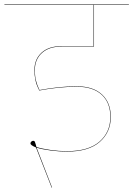

<svg xmlns="http://www.w3.org/2000/svg" viewBox="-30 -700 604 870"><path d="M128 -383Q128 -354 133 -335Q138 -316 143 -305.5Q148 -295 149 -292Q240 -309 318 -309Q392 -309 432 -272Q472 -235 472 -170Q472 -101 422 -57Q372 -13 273 -13Q240 -13 200.5 -18Q161 -23 136 -31L137 -28L206 150H204L133 -32Q108 -42 108 -50Q108 -55 112 -58.5Q116 -62 121 -62Q126 -62 128 -57.5Q130 -53 132 -45.5Q134 -38 135 -34Q160 -26 198.5 -20.5Q237 -15 273 -15Q371 -15 420.5 -58Q470 -101 470 -170Q470 -235 430.5 -271Q391 -307 318 -307Q239 -307 148 -290Q147 -293 140.5 -306Q134 -319 130 -339Q126 -359 126 -383Q126 -432 158.5 -461.5Q191 -491 249 -491H394V-678H-10V-680H554V-678H396V-489H249Q192 -489 160 -460Q128 -431 128 -383Z"/></svg>

Font: FiraGO Two
Style: Regular
Weight: 100
Designer: bBox Type
Foundry: bBox Type GmbH
Version: Version 1.001